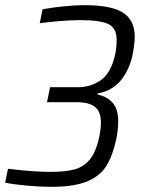

<svg xmlns="http://www.w3.org/2000/svg" viewBox="-27 -716 552 744"><path d="M-7 -8 4 -62Q102 -50 168 -50Q226 -50 261.5 -59.5Q297 -69 321 -98Q345 -127 357 -183Q364 -215 364 -242Q364 -283 341.5 -301.5Q319 -320 269 -320H155L167 -378H274Q324 -378 362.5 -404.5Q401 -431 417 -496Q425 -525 425 -561Q425 -608 392.5 -623Q360 -638 284 -638Q251 -638 206.5 -634.5Q162 -631 127 -626L138 -680Q175 -687 220 -691.5Q265 -696 300 -696Q404 -696 449.5 -667Q495 -638 495 -574Q495 -541 484 -491Q450 -370 351 -354V-350Q390 -341 410.5 -316.5Q431 -292 431 -246Q431 -215 424 -179Q410 -113 385 -73Q360 -33 309.5 -12.5Q259 8 171 8Q130 8 79.5 3.5Q29 -1 -7 -8Z"/></svg>

Font: Saira Semi Condensed Light
Style: Italic
Weight: 300
Width: 4
Italic angle: -12°
Designer: Hector Gatti with collaboration of the Omnibus-Type team
Foundry: Omnibus-Type
Version: Version 1.001; ttfautohint (v1.8)